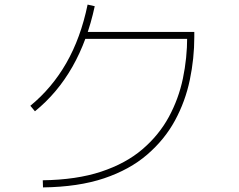

<svg xmlns="http://www.w3.org/2000/svg" viewBox="-20 -803 1040 835"><path d="M167 12 166 -19Q313 -21 420 -56.5Q527 -92 599 -153.5Q671 -215 714 -294Q757 -373 775.5 -462Q794 -551 794 -642L802 -634H341V-664H825V-642Q825 -549 805.5 -455.5Q786 -362 741 -279Q696 -196 620 -130.5Q544 -65 432.5 -27.5Q321 10 167 12ZM132 -319 112 -343Q206 -420 268.5 -529Q331 -638 361 -783L392 -776Q328 -478 132 -319Z"/></svg>

Font: Murecho Thin ExtraLight
Style: Regular
Weight: 250
Version: Version 1.010